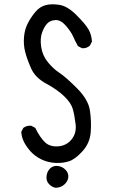

<svg xmlns="http://www.w3.org/2000/svg" viewBox="-20 -765 540 904"><path d="M242 119Q226 117 211.5 102.5Q197 88 199 65.5Q201 43 215.5 28.5Q230 14 252 16.5Q274 19 289 35Q304 51 301.5 70.5Q299 90 282 104.5Q265 119 242 119ZM240 2Q205 0 175 -14.5Q145 -29 125 -51Q105 -73 93.5 -95.5Q82 -118 80 -144L90 -163Q106 -175 127 -173L146 -163Q168 -118 191.5 -95.5Q215 -73 254 -76Q293 -79 317 -108.5Q341 -138 336 -180Q331 -222 323 -251Q315 -280 282.5 -311.5Q250 -343 198 -371Q146 -399 126.5 -443Q107 -487 98.5 -520.5Q90 -554 93 -590.5Q96 -627 111.5 -656.5Q127 -686 147.5 -710Q168 -734 195.5 -741Q223 -748 260.5 -742Q298 -736 340 -694Q382 -652 396.5 -627Q411 -602 413 -569L403 -550Q387 -536 366 -538L347 -548Q335 -569 325 -592Q315 -615 290.5 -643.5Q266 -672 241 -670.5Q216 -669 202 -654Q188 -639 178 -611.5Q168 -584 174 -543.5Q180 -503 206 -471.5Q232 -440 260.5 -421.5Q289 -403 342.5 -349.5Q396 -296 403.5 -244Q411 -192 407 -141.5Q403 -91 368 -52.5Q333 -14 303 -5Q273 4 240 2Z"/></svg>

Font: NaniFont Regular
Style: Regular
Weight: 400
Designer: Nanigashitei
Version: Version 1.036